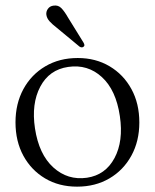

<svg xmlns="http://www.w3.org/2000/svg" viewBox="-20 -670 565 700"><path d="M263.5 -458.5Q329 -458.5 379.8 -428.2Q430.5 -398 459.2 -345.2Q488 -292.5 488 -223.5Q488 -155.5 459 -102.5Q430 -49.5 378.8 -19.5Q327.5 10.5 261 10.5Q195 10.5 144.5 -19.5Q94 -49.5 65.2 -102.2Q36.5 -155 36.5 -224Q36.5 -292 65.2 -345Q94 -398 145.2 -428.2Q196.5 -458.5 263.5 -458.5ZM297 -22Q364.5 -32 397.5 -93.8Q430.5 -155.5 417 -246.5Q403 -342 351.2 -389.2Q299.5 -436.5 228.5 -426Q159.5 -416 126.8 -354Q94 -292 107.5 -202Q122 -107 174.5 -59.5Q227 -12 297 -22ZM228 -606 284 -515.5Q286.5 -511.5 287.5 -507.2Q288.5 -503 285 -500Q279 -494.5 270 -500L185.5 -570Q170.5 -581.5 160.8 -592.2Q151 -603 149 -616Q147.5 -628 154.8 -638Q162 -648 175.5 -649.5Q192.5 -652 204 -640Q215.5 -628 228 -606Z"/></svg>

Font: Fraunces 72pt S050 Light
Style: Regular
Weight: 300
Version: Version 1.000; ttfautohint (v1.8.3)